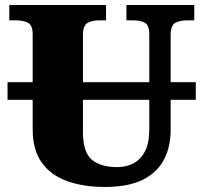

<svg xmlns="http://www.w3.org/2000/svg" viewBox="-20 -734 809 764"><path d="M10 -337V-407H110V-597Q110 -634 91 -643.5Q72 -653 46 -653H17V-714H402V-653H373Q347 -653 328.5 -643Q310 -633 310 -593V-407H574V-597Q574 -634 556.5 -643.5Q539 -653 512 -653H483V-714H753V-653H723Q696 -653 677.5 -643Q659 -633 659 -593V-407H759V-337H659V-217Q659 -150 632.5 -99Q606 -48 548.5 -19Q491 10 396 10Q313 10 248 -13Q183 -36 146.5 -86.5Q110 -137 110 -219V-337ZM310 -210Q310 -128 345.5 -98.5Q381 -69 446 -69Q481 -69 510 -83.5Q539 -98 556.5 -131Q574 -164 574 -219V-337H310Z"/></svg>

Font: Noto Serif Black
Style: Regular
Weight: 900
Designer: Monotype Design Team
Foundry: Monotype Imaging Inc.
Version: Version 2.014; ttfautohint (v1.8.4.7-5d5b)